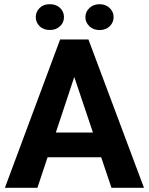

<svg xmlns="http://www.w3.org/2000/svg" viewBox="-20 -900 713 920"><path d="M286.6 -817.9C286.6 -835 280.3 -849.6 268.1 -861.8C255.4 -874 238.8 -879.9 218.8 -879.9C198.7 -879.9 182.1 -874 169.9 -861.8C157.7 -849.6 151.4 -835 151.4 -817.9C151.4 -800.8 157.7 -786.6 169.9 -774.4C182.1 -762.2 198.7 -756.3 218.8 -756.3C238.8 -756.3 254.9 -762.2 267.6 -774.4C280.3 -786.1 286.6 -800.8 286.6 -817.9ZM389.2 -817.9C389.2 -800.8 395.5 -786.6 408.2 -774.4C420.4 -762.2 437 -755.9 457 -755.9C477.1 -755.9 493.7 -762.2 505.9 -774.4C518.1 -786.6 524.4 -800.8 524.4 -817.9C524.4 -835 518.1 -849.6 505.4 -861.8C492.2 -874 476.1 -879.9 457 -879.9C438 -879.9 422.4 -874 409.2 -862.3C396 -850.1 389.2 -835.4 389.2 -817.9ZM514.2 0H669.9L403.8 -710.9H268.1L3.4 0H159.2L208 -146.5H464.8ZM335.9 -531.2 425.3 -265.1H247.6Z"/></svg>

Font: Roboto
Style: Bold
Weight: 700
Designer: Google
Version: Version 2.137; 2017